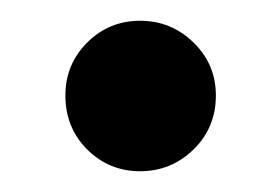

<svg xmlns="http://www.w3.org/2000/svg" viewBox="-20 -157 270 185"><path d="M115 8Q85 8 64 -13Q43 -34 43 -65Q43 -95 64 -116Q85 -137 115 -137Q145 -137 166.5 -116Q188 -95 188 -65Q188 -34 166.5 -13Q145 8 115 8Z"/></svg>

Font: Epunda Sans SemiBold
Style: Regular
Weight: 600
Designer: Simon Atzbach
Foundry: typofactur
Version: Version 2.204; ttfautohint (v1.8.4.7-5d5b)